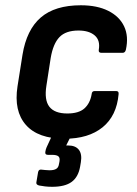

<svg xmlns="http://www.w3.org/2000/svg" viewBox="-20 -523 529 739"><path d="M228.9 11Q126.3 11 79.5 -42.4Q32.7 -95.7 47.4 -190.7L66.6 -312.2Q82.3 -408.5 136.9 -455.6Q191.5 -502.7 291.1 -502.7Q354 -502.7 396.7 -481.3Q439.5 -459.9 457.7 -421.6Q475.9 -383.3 464.5 -331.5Q461.5 -319.7 452.1 -319.7H370.3Q358.2 -319.7 360.2 -331.5Q366.5 -367.8 344.6 -386.6Q322.6 -405.5 282.1 -405.5Q233.1 -405.5 208.8 -380.1Q184.5 -354.8 175.2 -300.3L158.7 -193.7Q149.8 -138.3 170 -112.2Q190.3 -86.2 239 -86.2Q283.1 -86.2 305 -105.8Q326.9 -125.5 332.8 -160.8Q333.6 -172.6 344.6 -172.6H427Q437.9 -172.6 436.5 -160.8Q429.2 -77.2 374.9 -33.1Q320.6 11 228.9 11ZM180.7 196Q166.6 196 153.5 194.5Q140.4 193 130.6 191Q118.5 188 119.9 179.2L126.6 139.5Q129 128.8 138.4 129.8Q145.4 130.4 153.8 131.4Q162.3 132.4 170.3 132.4Q187.9 132.4 196.6 126.8Q205.2 121.2 206.9 108.9L208.9 98.8Q211.5 83.9 204.5 78.5Q197.6 73 180.4 73H164.5Q152.6 73 154.4 61.8Q155.4 56.2 156.4 52.1Q157.4 47.9 159.4 43.9L192.1 -26.9Q197.9 -38.1 205.7 -38.1H259.3Q271.4 -38.1 266.3 -26.3L234.8 36.9H242.5Q270.6 36.9 283.5 53.5Q296.3 70 291.3 101L288.3 118.7Q281.3 158.5 255.7 177.2Q230.1 196 180.7 196Z"/></svg>

Font: Sofia Sans Semi Condensed
Style: Italic
Weight: 400
Italic angle: -9°
Designer: Botio Nikoltchev, Ani Petrova
Foundry: lettersoup
Version: Version 4.101